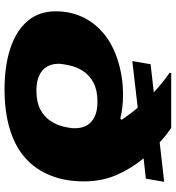

<svg xmlns="http://www.w3.org/2000/svg" viewBox="16 -781 777 849"><g transform="rotate(90 404.5 -356.5)"><path d="M377 12Q271 12 193 -14Q115 -40 72.5 -90.5Q30 -141 30 -214Q30 -277 54 -330Q78 -383 123 -422Q148 -444 179 -460.5Q210 -477 245.5 -488.5Q281 -500 319.5 -506Q358 -512 399 -512Q428 -512 454 -509Q480 -506 504 -500L510 -506Q496 -526 483 -543.5Q470 -561 456 -577L250 -553L264 -634L388 -648Q367 -668 346 -685Q325 -702 302 -718L303 -725H546Q563 -713 579 -700.5Q595 -688 609 -674L784 -694L770 -613L680 -603Q725 -549 753.5 -484Q782 -419 782 -340Q782 -263 760.5 -203.5Q739 -144 700 -101Q665 -62 615.5 -37Q566 -12 506 0Q446 12 377 12ZM381 -129Q431 -129 463.5 -146Q496 -163 515 -191.5Q534 -220 541 -254Q543 -265 544.5 -272.5Q546 -280 546.5 -285Q547 -290 547 -294Q547 -298 547 -301Q547 -329 535 -351Q523 -373 497 -386Q471 -399 429 -399Q380 -399 347 -382Q314 -365 295 -336.5Q276 -308 269 -274Q266 -260 264.5 -251Q263 -242 262.5 -236.5Q262 -231 262 -227Q262 -199 274 -177Q286 -155 312.5 -142Q339 -129 381 -129Z"/></g></svg>

Font: Archivo Expanded Black
Style: Italic
Weight: 900
Width: 7
Italic angle: -10°
Designer: Hector Gatti
Foundry: Omnibus-Type
Version: Version 2.001